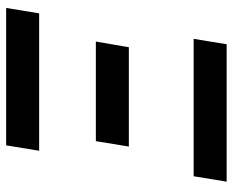

<svg xmlns="http://www.w3.org/2000/svg" viewBox="-88 -688 775 640"><g transform="rotate(-90 300.0 -367.5)"><path d="M576 -625H118L136 -735H594ZM132 -326 150 -436H482L463 -326ZM15 0 33 -110H491L473 0Z"/></g></svg>

Font: Iosevka SS04 XBd Ex
Style: Italic
Weight: 800
Width: 7
Italic angle: -9°
Monospace: yes
Designer: Belleve Invis
Foundry: Belleve Invis
Version: Version 19.0.0; ttfautohint (v1.8.4)